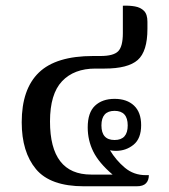

<svg xmlns="http://www.w3.org/2000/svg" viewBox="-20 -652 590 672"><path d="M274 0Q156 0 106 -60Q56 -120 56 -224Q56 -340 116 -398Q176 -456 306 -456H332Q377 -456 393.5 -472.5Q410 -489 410 -536V-632Q433 -633 452.5 -629.5Q472 -626 484 -614Q496 -602 496 -576V-551Q496 -472 462 -442Q428 -412 346 -412H314Q239 -412 197 -367.5Q155 -323 155 -227Q155 -41 299 -41H374Q326 -82 306.5 -121.5Q287 -161 287 -206Q287 -258 312.5 -282Q338 -306 381 -306Q424 -306 449 -282.5Q474 -259 474 -214Q474 -167 447.5 -145.5Q421 -124 386 -124Q375 -124 365 -126Q386 -91 417 -65Q448 -39 490 -39H501Q501 -21 491 -10.5Q481 0 458 0ZM381 -162Q427 -162 427 -213Q427 -264 381 -264Q335 -264 335 -213Q335 -162 381 -162Z"/></svg>

Font: Noto Serif Thai SemiCondensed Medium
Style: Regular
Weight: 500
Width: 4
Designer: Monotype Design Team
Foundry: Monotype Imaging Inc.
Version: Version 2.002; ttfautohint (v1.8.4.7-5d5b)